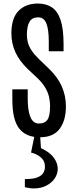

<svg xmlns="http://www.w3.org/2000/svg" viewBox="-20 -761 419 1078"><path d="M203.6 9.8Q126 9.8 87.6 -39.6Q49.3 -88.9 49.3 -200.7V-259.3H135.7V-206.5Q135.7 -139.2 150.9 -103.3Q166 -67.4 198.2 -67.4Q231.4 -67.4 246.3 -88.6Q261.2 -109.9 261.2 -165.5Q261.2 -191.9 255.1 -217.8Q249 -243.7 233.6 -269.5Q218.3 -295.4 189.9 -322.8L136.7 -372.6Q88.9 -418.5 66.4 -468Q43.9 -517.6 43.9 -573.2Q43.9 -659.2 84.2 -700.2Q124.5 -741.2 192.9 -741.2Q238.3 -741.2 270.8 -720Q303.2 -698.7 320.1 -648.9Q336.9 -599.1 336.9 -512.7V-473.1H253.9V-527.3Q253.9 -595.7 240.2 -629.6Q226.6 -663.6 193.8 -663.6Q161.1 -663.6 146.5 -640.1Q131.8 -616.7 130.9 -568.8Q130.4 -545.9 136.2 -523.4Q142.1 -501 157.2 -477.8Q172.4 -454.6 199.2 -428.7L251 -378.9Q302.7 -330.1 326.4 -276.9Q350.1 -223.6 350.1 -164.1Q350.1 -84.5 314.7 -37.4Q279.3 9.8 203.6 9.8ZM170.4 296.9Q146 296.9 119.6 290V244.6Q166 244.6 190.2 234.9Q214.4 225.1 223.4 209.2Q232.4 193.4 232.4 175.3Q232.4 142.1 208.5 122.1Q184.6 102.1 154.3 95.7L173.8 0H205.1L210 70.8Q259.3 93.3 281.7 124Q304.2 154.8 304.2 186Q304.2 215.3 287.4 240.5Q270.5 265.6 240.2 281.2Q210 296.9 170.4 296.9Z"/></svg>

Font: AntonioLight
Style: Regular
Weight: 300
Designer: Vernon Adams
Foundry: Vernon Adams
Version: Version 1.002